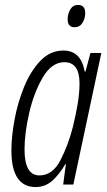

<svg xmlns="http://www.w3.org/2000/svg" viewBox="-20 -745 433 775"><path d="M324 -692Q324 -725 295 -725Q274 -725 263.5 -706.5Q253 -688 253 -667Q253 -635 281 -635Q302 -635 313 -653Q324 -671 324 -692ZM79 -142Q79 -207 98 -289.5Q117 -372 153 -433Q189 -494 240 -494Q301 -494 301 -408Q301 -370 293.5 -325.5Q286 -281 274 -232Q255 -158 223.5 -97.5Q192 -37 139 -37Q79 -37 79 -142ZM244 -83H246L235 0H276L389 -531H345L325 -456H322Q307 -541 236 -541Q183 -541 143.5 -500Q104 -459 78 -396Q52 -333 39 -263.5Q26 -194 26 -138Q26 10 124 10Q162 10 190.5 -15Q219 -40 244 -83Z"/></svg>

Font: Noto Sans Display Condensed Light
Style: Italic
Weight: 300
Width: 3
Designer: Monotype Design team
Foundry: Monotype Imaging Inc.
Version: 1.000